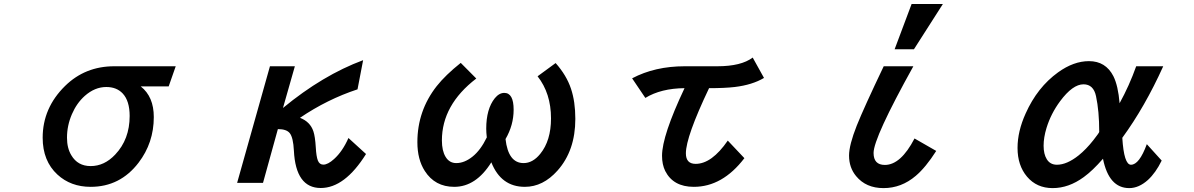

<svg xmlns="http://www.w3.org/2000/svg" viewBox="-20 -900 6040 971"><path d="M868.7 -564.9 833 -462.9H691.9Q757.8 -411.1 757.8 -308.1Q757.8 -177.7 680.7 -77.1Q587.4 44.9 438.5 44.9Q337.9 44.9 270.5 -17.1Q195.8 -85.9 195.8 -203.6Q195.8 -354 309.1 -465.3Q410.6 -564.9 557.6 -564.9ZM517.6 -460Q459.5 -460 408.7 -415Q367.7 -378.4 343.8 -322.8Q318.8 -265.1 318.8 -203.6Q318.8 -150.9 340.8 -114.7Q373 -60.1 438.5 -60.1Q507.8 -60.1 562.5 -118.2Q635.7 -195.3 635.7 -313.5Q635.7 -389.6 600.6 -427.2Q569.8 -460 517.6 -460Z M1471.2 -564.9 1411.1 -354Q1612.3 -520 1816.4 -595.7L1788.1 -448.2Q1635.3 -397.9 1497.1 -304.2Q1548.8 -284.2 1564.9 -235.8Q1573.7 -210 1577.1 -153.8Q1579.6 -108.9 1587.4 -88.4Q1595.7 -67.4 1615.2 -67.4Q1638.2 -67.4 1669.4 -95.7Q1712.4 -134.3 1742.2 -202.1L1831.1 -121.1Q1723.6 50.8 1602.1 50.8Q1475.6 50.8 1466.3 -138.2Q1462.9 -204.1 1445.8 -226.1Q1429.7 -247.1 1385.3 -247.1L1310.1 24.9H1179.2L1345.2 -564.9Z M2790 -581.1Q2845.2 -519 2867.7 -451.2Q2889.6 -386.2 2889.6 -298.8Q2889.6 -138.2 2799.3 -37.1Q2726.1 44.9 2634.3 44.9Q2513.7 44.9 2464.8 -79.1Q2387.2 44.9 2277.3 44.9Q2179.7 44.9 2128.4 -35.2Q2090.8 -93.3 2090.8 -181.2Q2090.8 -339.8 2188.5 -464.4Q2232.9 -520.5 2310.1 -582L2388.7 -502.9Q2214.8 -369.6 2214.8 -189.5Q2214.8 -137.7 2233.4 -106.9Q2252.4 -75.2 2287.6 -75.2Q2328.6 -75.2 2369.6 -107.9Q2410.6 -140.6 2441.9 -205.1Q2439 -230 2439 -249Q2439 -349.1 2482.4 -403.3Q2504.4 -430.2 2530.3 -430.2Q2577.6 -430.2 2577.6 -345.2Q2577.6 -267.1 2536.6 -196.8Q2550.3 -75.2 2627.9 -75.2Q2674.3 -75.2 2711.9 -121.6Q2766.6 -188.5 2766.6 -301.3Q2766.6 -427.7 2698.7 -514.2Z M3176.8 -503.9Q3292 -564.9 3442.9 -564.9H3607.9Q3728.5 -564.9 3786.6 -608.9L3843.8 -505.9Q3784.7 -470.7 3695.8 -460Q3645.5 -454.1 3565.9 -454.1Q3448.7 -208 3448.7 -124.5Q3448.7 -71.3 3498 -71.3Q3579.6 -71.3 3660.6 -189L3744.6 -100.1Q3633.8 44.9 3488.8 44.9Q3384.8 44.9 3344.2 -35.2Q3328.1 -67.9 3328.1 -112.3Q3328.1 -213.4 3441.9 -454.1Q3322.8 -453.1 3243.7 -404.8Z M4504.4 -650.9 4590.3 -879.9H4748.5L4602.1 -650.9ZM4605 -199.7 4714.8 -136.7Q4661.1 -52.7 4611.3 -10.7Q4538.6 51.3 4448.2 51.3Q4359.4 51.3 4309.6 -9.3Q4273.9 -52.2 4273.9 -113.3Q4273.9 -166.5 4313 -265.1Q4349.6 -356.4 4449.2 -564.9H4599.1Q4397.9 -202.6 4397.9 -126.5Q4397.9 -65.9 4455.1 -65.9Q4535.6 -65.9 4605 -199.7Z M5855 -87.9Q5824.7 -25.9 5785.2 10.3Q5739.3 51.3 5690.9 51.3Q5587.9 51.3 5558.1 -97.2Q5505.4 -36.6 5460.9 -4.4Q5384.8 51.3 5303.7 51.3Q5222.7 51.3 5173.8 -6.8Q5126 -63.5 5126 -151.9Q5126 -235.8 5167 -326.2Q5226.1 -458.5 5331.1 -534.2Q5409.7 -590.8 5487.3 -590.8Q5571.8 -590.8 5610.8 -514.6Q5634.8 -466.3 5642.1 -377.9Q5690.9 -466.3 5726.1 -564.9H5862.8Q5770 -359.4 5655.8 -203.1Q5664.1 -66.9 5699.7 -66.9Q5741.7 -66.9 5779.8 -170.9ZM5539.1 -232.9Q5539.1 -338.4 5522.9 -413.6Q5510.3 -473.6 5459.5 -473.6Q5404.8 -473.6 5341.3 -388.2Q5294.9 -325.7 5272.5 -252.9Q5257.8 -204.6 5257.8 -163.1Q5257.8 -120.6 5273.9 -94.7Q5291 -66.9 5325.2 -66.9Q5375.5 -66.9 5435.1 -114.3Q5472.7 -144.5 5509.3 -190.9Q5539.1 -229 5539.1 -232.9Z"/></svg>

Font: FORM UDPGothic
Style: Bold
Weight: 700
Foundry: Pronama LLC
Version: Version 1.051